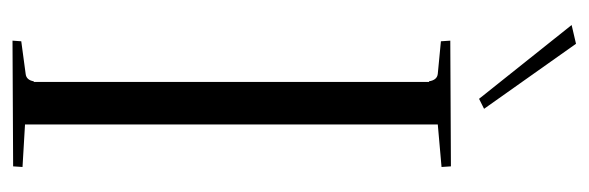

<svg xmlns="http://www.w3.org/2000/svg" viewBox="-337 -603 941 307"><g transform="rotate(90 133.5 -449.5)"><path d="M154 -753 138 -745 20 -893 50 -900ZM45 1 46 -13 98 -20Q108 -21 110 -33H111V-665H110Q108 -678 98 -679L46 -684L45 -699L246 -700Q246 -699 247 -685L179 -679V-19L247 -15Q247 -14 246 0Z"/></g></svg>

Font: Antic Didone
Style: Regular
Weight: 400
Designer: Santiago Orozco
Foundry: Santiago Orozco
Version: Version 2.000